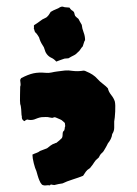

<svg xmlns="http://www.w3.org/2000/svg" viewBox="-20 -545 413 580"><path d="M237 -424Q234 -419 233 -414.5Q232 -410 230 -405Q226 -401 223 -396Q220 -391 216 -388Q210 -381 202.5 -377.5Q195 -374 187 -369Q185 -369 181.5 -368.5Q178 -368 175 -368Q172 -367 162 -363.5Q152 -360 150 -359Q143 -367 135 -370.5Q127 -374 121 -382Q117 -387 115 -395Q113 -403 109 -408Q105 -414 102.5 -419.5Q100 -425 98 -432Q94 -439 90 -444Q87 -446 85 -450Q84 -452 83.5 -455Q83 -458 82 -459Q83 -461 82.5 -464.5Q82 -468 83 -469Q86 -471 91.5 -474.5Q97 -478 102 -482Q108 -487 114.5 -489.5Q121 -492 124 -496Q127 -499 129 -502.5Q131 -506 133 -509Q141 -514 149 -517Q157 -520 161 -523Q167 -526 171 -524.5Q175 -523 178 -523Q182 -523 184.5 -522.5Q187 -522 190 -522Q194 -515 200 -512Q204 -509 204.5 -505.5Q205 -502 207 -497Q209 -495 211.5 -492.5Q214 -490 217 -488Q219 -484 221.5 -479.5Q224 -475 227 -470Q228 -459 232.5 -447.5Q237 -436 237 -424ZM327 -238Q329 -228 328 -208Q327 -188 325 -178Q325 -169 325 -159Q325 -149 319 -140Q318 -132 314.5 -125Q311 -118 306 -112Q304 -108 302 -104Q300 -100 298 -97Q293 -87 288 -83Q282 -78 279 -70L276 -67Q269 -62 264.5 -54.5Q260 -47 254 -40Q253 -39 252.5 -38Q252 -37 250 -36Q243 -32 239 -26Q235 -20 231 -14Q219 -9 200 -3Q181 3 169 9Q163 10 157 11Q151 12 144 14Q142 14 140.5 13.5Q139 13 137 13Q133 11 131 15Q125 14 119 15Q113 16 107 13Q102 8 99 0Q96 -7 94 -14Q92 -21 90 -28Q86 -36 82 -52Q78 -68 78 -78Q84 -81 90 -83Q96 -85 101 -89Q106 -91 111.5 -93Q117 -95 122 -97Q127 -101 133 -105.5Q139 -110 146 -112Q147 -113 148.5 -113Q150 -113 151 -114Q155 -117 159 -120.5Q163 -124 167 -128Q168 -130 168.5 -132Q169 -134 169 -136Q169 -140 169.5 -144Q170 -148 174 -151Q176 -157 175.5 -157.5Q175 -158 177 -164Q176 -172 176 -173Q176 -174 171 -178Q166 -183 161.5 -184.5Q157 -186 151 -189Q145 -192 141.5 -190Q138 -188 131 -190Q124 -192 117.5 -191.5Q111 -191 105 -191Q99 -190 93.5 -188Q88 -186 83 -184Q73 -181 62 -184Q58 -183 54 -179Q47 -182 46 -189Q46 -191 46 -193Q46 -195 45 -198Q45 -203 44 -215Q43 -227 41 -231Q40 -238 40.5 -257Q41 -276 41 -283Q43 -288 42 -293Q41 -298 41 -302Q41 -304 42 -306Q43 -308 44 -309Q65 -320 81 -323.5Q97 -327 118 -325Q127 -324 135.5 -326Q144 -328 152 -329Q165 -331 176 -332Q187 -333 198 -331Q206 -330 213 -330Q220 -330 228 -331Q234 -333 241 -329Q251 -325 259.5 -319.5Q268 -314 275 -306Q281 -299 291 -291.5Q301 -284 306 -278Q308 -268 316 -258Q324 -248 327 -238Z"/></svg>

Font: Daruma Drop One
Style: Regular
Weight: 400
Designer: Maniackers Design
Version: Version 1.000